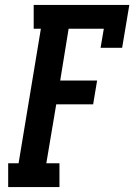

<svg xmlns="http://www.w3.org/2000/svg" viewBox="-20 -755 542 775"><path d="M13 0V-96H55L145 -639H116V-735H502L473 -562H386L399 -639H257L223 -430H372L356 -334H207L167 -96H220V0Z"/></svg>

Font: Iosevka Slab Oblique
Style: Bold
Weight: 700
Italic angle: -9°
Monospace: yes
Designer: Belleve Invis
Foundry: Belleve Invis
Version: Version 11.1.1; ttfautohint (v1.8.3)